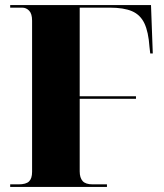

<svg xmlns="http://www.w3.org/2000/svg" viewBox="-20 -734 645 754"><path d="M20 0V-10H53Q82 -10 94 -21.5Q106 -33 106 -59V-653Q106 -680 94.5 -692Q83 -704 67 -704H20V-714H573L580 -524H570L567 -550Q563 -609 547 -642.5Q531 -676 498.5 -690Q466 -704 411 -704H293V-356H514V-346H293V-61Q293 -36 304.5 -23Q316 -10 344 -10H400V0Z"/></svg>

Font: Noto Serif Display SemiCondensed Black
Style: Regular
Weight: 900
Width: 4
Designer: Monotype Design Team
Foundry: Monotype Imaging Inc.
Version: Version 2.009